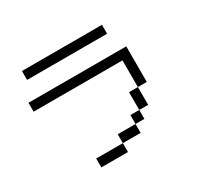

<svg xmlns="http://www.w3.org/2000/svg" viewBox="-160 -1091 1321 1247"><g transform="rotate(-30 500.0 -467.0)"><path d="M600 -133.3H466.7V-200H600ZM600 -200V-266.7H666.7V-200ZM66.7 -600V-666.7H800V-400H733.3V-600ZM733.3 -800H133.3V-866.7H733.3ZM666.7 -266.7V-400H733.3V-266.7ZM266.7 -66.7V-133.3H466.7V-66.7Z"/></g></svg>

Font: Galmuri14 Regular
Style: Regular
Weight: 400
Designer: Lee Minseo (quiple)
Version: Version 2.399;hotconv 1.1.1;makeotfexe 2.6.0 DEVELOPMENT